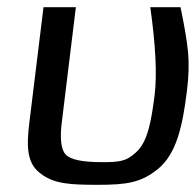

<svg xmlns="http://www.w3.org/2000/svg" viewBox="-20 -504 545 534"><path d="M253 10C332 10 372 4 418 -33C471 -75 488 -154 500 -252C505 -292 506 -328 503 -359C500 -390 493 -432 482 -484H398C413 -377 417 -296 410 -239C401 -171 392 -110 358 -80C331 -55 312 -53 263 -53C209 -53 176 -60 163 -74C150 -87 146 -118 152 -165L191 -484H101L62 -166C53 -95 55 -50 92 -22C130 8 176 10 253 10Z"/></svg>

Font: Gamestation Display
Style: Italic
Weight: 400
Designer: Jonas Hecksher
Foundry: Jonas Hecksher, Playtypeª, e-types AS
Version: Version 1.003